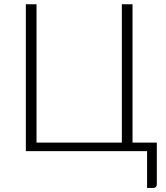

<svg xmlns="http://www.w3.org/2000/svg" viewBox="-20 -728 802 925"><path d="M735.5 -41V161Q735.5 168.5 730.8 173Q726 177.5 718 177.5H688.5V0H104.5V-707.5H156V-41H567V-707.5H618.5V-41Z"/></svg>

Font: Lato 2
Style: Regular
Weight: 300
Designer: Lukasz Dziedzic with Adam Twardoch and Botio Nikoltchev
Foundry: tyPoland Lukasz Dziedzic
Version: Version 2.015; 2015-08-06; http://www.latofonts.com/